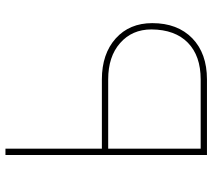

<svg xmlns="http://www.w3.org/2000/svg" viewBox="-57 -710 767 693"><g transform="rotate(-90 326.5 -363.5)"><path d="M386.4 0H113.6V-727.3H136.4V-379.3H386.4Q478.3 -379.3 534.1 -329.5Q589.5 -279.8 589.5 -197.4Q589.5 -106.2 534.8 -52.9Q480.1 0 386.4 0ZM386.4 -22.7Q471.6 -22.7 518.8 -68.9Q566.1 -115.1 566.8 -200.3Q566.8 -270.6 517.4 -313.6Q468.8 -356.5 386.4 -356.5H136.4V-22.7Z"/></g></svg>

Font: Linik Sans Thin
Style: Regular
Weight: 100
Designer: Fonts by Rasmus Andersson / Changes by Cristiano Sobral with parts from Marc Monis
Foundry: rsms
Version: Version 3.020; ttfautohint (v1.6)